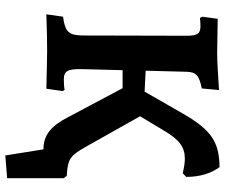

<svg xmlns="http://www.w3.org/2000/svg" viewBox="-82 -609 849 725"><g transform="rotate(90 342.5 -246.5)"><path d="M644 -74C582 -78 569 -85 536 -143L419 -351L475 -444C507 -498 535 -520 579 -520C595 -520 613 -517 634 -512L648 -525C648 -576 635 -619 611 -651C515 -650 470 -619 408 -511L326 -368L247 -372L251 -526C252 -563 265 -574 314 -584L320 -649C257 -645 208 -642 183 -642C162 -642 94 -643 51 -644L43 -585L48 -577C56 -578 70 -579 78 -579C107 -579 115 -568 115 -526L114 -139C114 -82 102 -68 43 -60L34 3C84 1 139 0 172 0C201 0 266 2 315 3L324 -59L319 -66C310 -64 294 -63 280 -63C248 -63 240 -78 241 -131L245 -285H313L423 -78C456 -14 491 14 544 14L567 158L653 151V-62Z"/></g></svg>

Font: Alegreya SC
Style: Bold
Weight: 700
Designer: Juan Pablo del Peral
Foundry: Huerta Tipografica
Version: Version 2.007;PS 002.007;hotconv 1.0.88;makeotf.lib2.5.64775